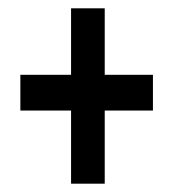

<svg xmlns="http://www.w3.org/2000/svg" viewBox="-20 -546 415 462"><path d="M151 -104H232V-280H348V-366H232V-526H151V-366H29V-280H151Z"/></svg>

Font: Inconsolata Condensed
Style: Bold
Weight: 700
Width: 3
Monospace: yes
Designer: Raph Levien, Cyreal, Brenton Simpson
Foundry: Raph Levien, Cyreal, Google
Version: Version 3.100